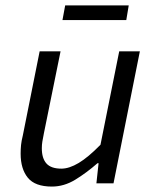

<svg xmlns="http://www.w3.org/2000/svg" viewBox="-20 -675 568 707"><path d="M398 0H335L343 -74H339Q299 -39 257.5 -13.5Q216 12 171 12Q109 12 82.5 -20.5Q56 -53 56 -109Q56 -126 57.5 -141Q59 -156 64 -176L126 -486H203L142 -186Q138 -166 136 -154Q134 -142 134 -129Q134 -92 151 -73Q168 -54 206 -54Q235 -54 270 -75Q305 -96 350 -142L419 -486H495ZM220 -655H454L445 -601H210Z"/></svg>

Font: mr_Source Sans Pro
Style: Italic
Weight: 400
Italic angle: -11°
Designer: Paul D. Hunt
Foundry: Adobe Systems Incorporated
Version: Version 1.036;July 10, 2024;FontCreator 11.5.0.2430 64-bit